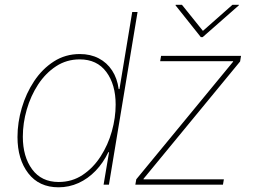

<svg xmlns="http://www.w3.org/2000/svg" viewBox="-20 -778 1078 809"><path d="M226.6 11.2Q144.5 11.2 99.1 -47.9Q53.7 -106.9 53.7 -200.7Q53.7 -261.7 71.8 -323.2Q89.8 -384.8 124 -436.3Q158.2 -487.8 206.8 -519Q255.4 -550.3 316.4 -550.3Q361.3 -550.3 396 -532.2Q430.7 -514.2 452.4 -481Q474.1 -447.8 480 -402.8H483.4L537.1 -727.5H559.6L439 0H416.5L439.5 -136.7H436.5Q415 -91.8 382.8 -58.3Q350.6 -24.9 310.8 -6.8Q271 11.2 226.6 11.2ZM227.1 -11.2Q283.7 -11.2 328.1 -40.8Q372.6 -70.3 403.8 -118.7Q435.1 -167 451.2 -224.4Q467.3 -281.7 467.3 -337.4Q467.3 -421.9 428 -474.9Q388.7 -527.8 315.9 -527.8Q260.7 -527.8 216.3 -498.8Q171.9 -469.7 140.6 -421.9Q109.4 -374 92.8 -316.7Q76.2 -259.3 76.2 -202.1Q76.2 -117.7 115.5 -64.5Q154.8 -11.2 227.1 -11.2ZM550.3 0 554.2 -22.5 961.9 -517.6 962.4 -520H654.8L658.7 -542.5H995.6L991.7 -519L585 -24.9L584.5 -22.5H923.3L919.4 0ZM746.6 -757.8 835 -647.9 959.5 -757.8H986.8L986.3 -755.4L834 -621.6H826.2L719.7 -755.4L720.2 -757.8Z"/></svg>

Font: Inter 16pt Thin
Style: Italic
Weight: 250
Italic angle: -9.3988°
Version: Version 4.001;git-66647c0bb